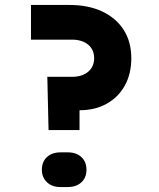

<svg xmlns="http://www.w3.org/2000/svg" viewBox="-20 -750 640 775"><path d="M176 -225 171 -440H271Q312 -440 336 -460.5Q360 -481 360 -515Q360 -550 335.5 -570Q311 -590 270 -590H105V-730H260Q337 -730 393 -703.5Q449 -677 479.5 -629Q510 -581 510 -515Q510 -452 484 -405Q458 -358 411 -331.5Q364 -305 301 -305V-225ZM224 5Q190 5 169.5 -14.5Q149 -34 149 -65Q149 -97 169.5 -116Q190 -135 224 -135H254Q288 -135 308.5 -116Q329 -97 329 -65Q329 -33 308.5 -14Q288 5 253 5Z"/></svg>

Font: NKDuy Mono ExtraBold
Style: Regular
Weight: 800
Monospace: yes
Designer: NKDuy
Foundry: NKDuy
Version: Version 2.251; ttfautohint (v1.8.4.7-5d5b)